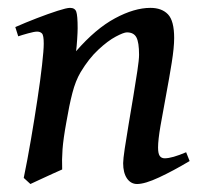

<svg xmlns="http://www.w3.org/2000/svg" viewBox="-20 -440 507 478"><path d="M452.1 -39.1Q411.1 -14.6 376 1.7Q340.8 18.1 321.3 18.1Q305.7 18.1 296.1 4.2Q286.6 -9.8 286.6 -33.7Q286.6 -43.5 290.5 -69.8Q294.4 -96.2 300.3 -130.9Q306.2 -165.5 312 -200.7Q317.9 -235.8 322 -263.7Q326.2 -291.5 326.2 -303.7Q326.2 -334.5 319.6 -346.9Q313 -359.4 295.9 -359.4Q288.1 -359.4 268.3 -348.9Q248.5 -338.4 224.9 -316.4Q201.2 -294.4 180.7 -260.3Q168 -238.8 160.2 -208.5Q152.3 -178.2 145 -134.8Q137.7 -94.7 135.7 -68.6Q133.8 -42.5 134.8 -18.1Q126.5 -14.6 110.6 -7.3Q94.7 0 78.9 7.3Q63 14.6 55.7 18.1L39.1 2.9Q48.3 -41.5 57.1 -93Q65.9 -144.5 73.2 -192.9Q80.6 -241.2 84.7 -278.3Q88.9 -315.4 88.9 -331.5Q88.9 -352.1 84.5 -356.7Q80.1 -361.3 72.3 -361.3Q65.4 -361.3 49.6 -356.9Q33.7 -352.5 25.4 -349.6L18.1 -372.6Q43.5 -383.8 72 -394.8Q100.6 -405.8 123.3 -413.1Q146 -420.4 154.3 -420.4Q166.5 -420.4 169.9 -410.9Q173.3 -401.4 173.3 -369.6Q173.3 -360.4 172.1 -342Q170.9 -323.7 169.4 -312.5Q218.3 -368.7 266.4 -394.5Q314.5 -420.4 354.5 -420.4Q382.8 -420.4 398.2 -404.3Q413.6 -388.2 413.6 -345.2Q413.6 -321.8 407.5 -283.7Q401.4 -245.6 393.6 -204.1Q385.7 -162.6 379.6 -127Q373.5 -91.3 373.5 -72.8Q373.5 -57.6 377.7 -51.8Q381.8 -45.9 390.1 -45.9Q408.2 -45.9 443.4 -61Z"/></svg>

Font: Dai Banna SIL
Style: Italic
Weight: 400
Italic angle: -11°
Designer: Victor Gaultney
Foundry: SIL International
Version: Version 4.000